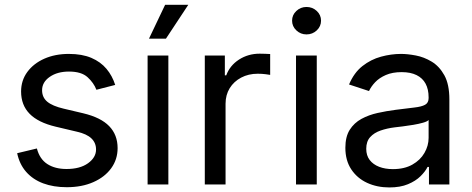

<svg xmlns="http://www.w3.org/2000/svg" viewBox="-20 -781 2000 813"><path d="M262.7 11.7Q206.5 11.7 162.8 -4.6Q119.1 -21 90.8 -53.2Q62.5 -85.4 52.7 -132.3L136.2 -152.3Q147.9 -107.4 180.4 -86.4Q212.9 -65.4 261.7 -65.4Q318.8 -65.4 352.8 -89.8Q386.7 -114.3 386.7 -147.9Q386.7 -176.3 366.9 -195.1Q347.2 -213.9 306.6 -223.1L215.8 -244.6Q141.6 -262.2 105.5 -299.1Q69.3 -335.9 69.3 -393.6Q69.3 -440.4 95.7 -476.3Q122.1 -512.2 167.7 -532.5Q213.4 -552.7 271.5 -552.7Q327.6 -552.7 366.9 -535.9Q406.2 -519 430.9 -489.5Q455.6 -460 467.8 -421.4L388.2 -400.9Q377 -430.2 350.8 -454.1Q324.7 -478 272 -478Q223.1 -478 190.7 -455.6Q158.2 -433.1 158.2 -398.9Q158.2 -368.7 180.2 -350.3Q202.1 -332 250 -320.8L332.5 -301.3Q406.7 -283.7 442.4 -246.8Q478 -210 478 -153.8Q478 -106 450.9 -68.6Q423.8 -31.2 375.2 -9.8Q326.7 11.7 262.7 11.7Z M605 0V-545.9H692.9V0ZM610.8 -617.2 679.2 -760.7H777.3L682.6 -617.2Z M847.2 0V-545.9H932.1V-461.9H938Q953.1 -503.4 991.9 -528.6Q1030.8 -553.7 1079.6 -553.7Q1089.4 -553.7 1102.8 -553.2Q1116.2 -552.7 1124 -552.2V-463.9Q1120.1 -464.8 1104.5 -466.8Q1088.9 -468.8 1071.3 -468.8Q1032.2 -468.8 1001.2 -452.4Q970.2 -436 952.6 -407.5Q935.1 -378.9 935.1 -341.8V0Z M1233.4 0V-545.9H1321.3V0ZM1277.8 -635.3Q1252.9 -635.3 1234.9 -652.3Q1216.8 -669.4 1216.8 -693.4Q1216.8 -717.8 1234.9 -734.6Q1252.9 -751.5 1277.8 -751.5Q1303.2 -751.5 1321.3 -734.6Q1339.4 -717.8 1339.4 -693.4Q1339.4 -669.4 1321.3 -652.3Q1303.2 -635.3 1277.8 -635.3Z M1628.4 12.7Q1576.7 12.7 1534.4 -6.8Q1492.2 -26.4 1467.3 -64Q1442.4 -101.6 1442.4 -155.3Q1442.4 -202.1 1460.9 -231.4Q1479.5 -260.7 1510.5 -277.6Q1541.5 -294.4 1579.1 -302.7Q1616.7 -311 1654.8 -315.9Q1703.6 -322.3 1734.4 -325.7Q1765.1 -329.1 1780 -337.4Q1794.9 -345.7 1794.9 -365.7V-368.7Q1794.9 -402.8 1782.2 -426.5Q1769.5 -450.2 1744.1 -462.9Q1718.8 -475.6 1680.7 -475.6Q1641.6 -475.6 1613.8 -463.4Q1585.9 -451.2 1568.6 -432.9Q1551.3 -414.6 1542.5 -395.5L1458 -423.3Q1479 -473.1 1514.6 -501.2Q1550.3 -529.3 1593.3 -541Q1636.2 -552.7 1678.2 -552.7Q1705.6 -552.7 1740.5 -546.1Q1775.4 -539.6 1807.9 -520Q1840.3 -500.5 1861.6 -462.2Q1882.8 -423.8 1882.8 -359.9V0H1796.4V-74.2H1790.5Q1781.2 -55.2 1760.7 -34.9Q1740.2 -14.6 1707.5 -1Q1674.8 12.7 1628.4 12.7ZM1643.6 -64.9Q1692.4 -64.9 1726.1 -84Q1759.8 -103 1777.3 -133.5Q1794.9 -164.1 1794.9 -197.3V-272.9Q1789.6 -266.6 1771.5 -261.5Q1753.4 -256.3 1730.2 -252.4Q1707 -248.5 1685.3 -245.8Q1663.6 -243.2 1650.9 -241.7Q1619.1 -237.8 1591.6 -228.3Q1564 -218.8 1547.4 -200.4Q1530.8 -182.1 1530.8 -150.9Q1530.8 -122.6 1545.4 -103.5Q1560.1 -84.5 1585.4 -74.7Q1610.8 -64.9 1643.6 -64.9Z"/></svg>

Font: Adwaita Sans
Style: Regular
Weight: 400
Designer: Rasmus Andersson
Foundry: rsms
Version: Version 4.001;git-9221beed3